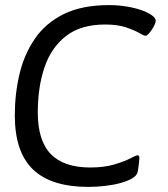

<svg xmlns="http://www.w3.org/2000/svg" viewBox="-20 -726 659 752"><path d="M407 -706Q443 -706 476 -700.5Q509 -695 534.5 -686Q560 -677 575 -666Q590 -655 590 -645Q590 -639 585.5 -629Q581 -619 574.5 -609.5Q568 -600 561.5 -593Q555 -586 550 -586Q544 -586 525 -597Q506 -608 473 -619Q440 -630 392 -630Q296 -630 238 -584.5Q180 -539 154 -461.5Q128 -384 128 -286Q128 -175 179 -122.5Q230 -70 334 -70Q388 -70 428 -82Q468 -94 491 -106Q514 -118 519 -118Q520 -118 523 -116.5Q526 -115 526 -107Q526 -104 524 -85Q522 -66 519 -52Q516 -38 497 -27Q478 -16 449.5 -8.5Q421 -1 388.5 2.5Q356 6 326 6Q180 6 109 -62.5Q38 -131 38 -274Q38 -359 56.5 -436.5Q75 -514 117 -575Q159 -636 230 -671Q301 -706 407 -706Z"/></svg>

Font: Asap VF Beta
Style: Italic
Weight: 400
Italic angle: -6°
Designer: Pablo Cosgaya
Foundry: Pablo Cosgaya
Version: Version 1.007